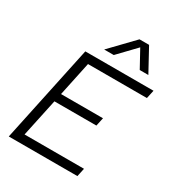

<svg xmlns="http://www.w3.org/2000/svg" viewBox="-215 -1065 1102 1197"><g transform="rotate(30 335.5 -466.0)"><path d="M180 -698H671L658 -638H234L182 -392H484L471 -332H169L111 -60H539L526 0H32ZM435 -932H504L594 -767H532L464 -891L345 -767H276Z"/></g></svg>

Font: Azeret Mono Light
Style: Italic
Weight: 300
Italic angle: -12°
Designer: Martin Vácha
Foundry: Displaay
Version: Version 1.000; Glyphs 3.0.3, build 3074